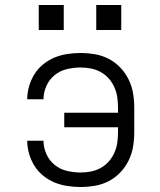

<svg xmlns="http://www.w3.org/2000/svg" viewBox="-20 -740 640 768"><path d="M302 8Q276 8 249.5 4Q223 0 198.5 -10Q174 -20 153 -37Q132 -54 118 -76.5Q104 -99 96.5 -124.5Q89 -150 89 -177Q89 -177 89 -177Q89 -177 89 -177H154Q154 -177 154 -177Q154 -177 154 -177Q154 -150 165.5 -124Q177 -98 198.5 -80.5Q220 -63 247.5 -56.5Q275 -50 302 -50Q323 -50 343.5 -54Q364 -58 382.5 -68Q401 -78 415 -94Q429 -110 437.5 -129Q446 -148 449 -168.5Q452 -189 452 -210V-231H237V-289H452V-310Q452 -331 449 -351.5Q446 -372 437.5 -391Q429 -410 415 -426Q401 -442 382.5 -452Q364 -462 343.5 -466Q323 -470 302 -470Q275 -470 247.5 -463.5Q220 -457 198.5 -439.5Q177 -422 165.5 -396Q154 -370 154 -343Q154 -343 154 -343Q154 -343 154 -343H89Q89 -343 89 -343Q89 -343 89 -343Q89 -370 96.5 -395.5Q104 -421 118 -443.5Q132 -466 153 -483Q174 -500 198.5 -510Q223 -520 249.5 -524Q276 -528 302 -528Q331 -528 360 -523Q389 -518 415 -504.5Q441 -491 461 -470Q481 -449 494 -423Q507 -397 512 -368Q517 -339 517 -310V-210Q517 -181 512 -152Q507 -123 494 -97Q481 -71 461 -50Q441 -29 415 -15.5Q389 -2 360 3Q331 8 302 8ZM465 -620H365V-720H465ZM135 -620V-720H235V-620Z"/></svg>

Font: Iosevka SS04 Light Extended
Style: Regular
Weight: 300
Width: 7
Monospace: yes
Designer: Belleve Invis
Foundry: Belleve Invis
Version: Version 19.0.0; ttfautohint (v1.8.4)